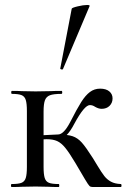

<svg xmlns="http://www.w3.org/2000/svg" viewBox="-20 -751 508 771"><path d="M27 -12Q54 -12 66.5 -17Q79 -22 83.5 -36.5Q88 -51 88 -81V-305Q88 -335 83.5 -349.5Q79 -364 66.5 -369Q54 -374 28 -374Q25 -374 25 -380Q25 -386 28 -386Q53 -386 68 -385L123 -384L183 -385Q199 -386 227 -386Q230 -386 230 -380Q230 -374 227 -374Q195 -374 180.5 -368.5Q166 -363 160.5 -348.5Q155 -334 155 -303V-81Q155 -51 159.5 -36.5Q164 -22 176.5 -17Q189 -12 216 -12Q218 -12 218 -6Q218 0 216 0Q190 0 175 -1L123 -2L68 -1Q53 0 27 0Q24 0 24 -6Q24 -12 27 -12ZM283 -96Q258 -138 242 -157.5Q226 -177 209.5 -184.5Q193 -192 167 -192Q151 -192 125 -189L124 -207Q141 -207 171 -209L213 -211Q251 -211 271.5 -204Q292 -197 308.5 -178.5Q325 -160 353 -116L370 -88Q388 -58 399 -44Q410 -30 425.5 -21.5Q441 -13 465 -12Q468 -12 468 -6Q468 0 465 0H352Q344 0 339.5 -4Q335 -8 321 -31.5Q307 -55 283 -96ZM262 -261Q289 -314 306 -341Q323 -368 341 -381.5Q359 -395 382 -395Q406 -395 419 -384Q432 -373 432 -356Q432 -338 420 -326Q408 -314 388 -314Q376 -314 362 -322Q352 -329 341 -329Q319 -329 279 -255Q263 -224 247.5 -208.5Q232 -193 213 -193V-211Q236 -211 262 -261ZM229 -472Q226 -472 223.5 -473.5Q221 -475 222 -476L268 -716Q269 -720 292 -725.5Q315 -731 330 -731Q341 -731 340 -727L233 -474Q233 -472 229 -472Z"/></svg>

Font: Cormorant Garamond Medium
Style: Regular
Weight: 500
Designer: Christian Thalmann (Catharsis Fonts)
Foundry: Catharsis Fonts
Version: Version 4.000